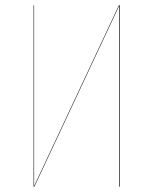

<svg xmlns="http://www.w3.org/2000/svg" viewBox="-20 -700 575 720"><path d="M429.2 -680.2V0H426.8V-625V-678.2L108.9 0H106V-680.2H107.9V-36.1V-2L425.8 -680.2Z"/></svg>

Font: Fira Sans Compressed Two
Style: Regular
Weight: 100
Width: 1
Designer: Carrois Corporate & Edenspiekermann AG
Foundry: Carrois Corporate GbR & Edenspiekermann AG
Version: Version 4.203;PS 004.203;hotconv 1.0.88;makeotf.lib2.5.64775